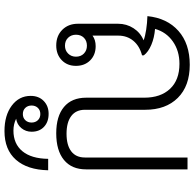

<svg xmlns="http://www.w3.org/2000/svg" viewBox="-25 -601 867 857"><g transform="rotate(90 408.5 -172.5)"><path d="M109 -431Q148 -428 180 -414.5Q212 -401 227 -381V-373Q185 -362 162 -334Q139 -306 139 -267V-152Q158 -166 186 -166Q225 -166 249.5 -141.5Q274 -117 274 -78Q274 -39 248.5 -14.5Q223 10 183 10Q140 10 113 -17Q86 -44 86 -87V-266Q86 -304 106 -335Q126 -366 160 -380Q142 -387 112.5 -391.5Q83 -396 52 -397Q61 -485 118 -535.5Q175 -586 269 -586Q364 -586 417 -532.5Q470 -479 470 -387V-118Q470 -78 498 -57Q526 -36 577 -36Q628 -36 655.5 -57Q683 -78 683 -118V-576H736V-123Q736 -59 694 -24.5Q652 10 575 10Q499 10 457.5 -24.5Q416 -59 416 -124V-383Q416 -456 376.5 -498Q337 -540 265 -540Q207 -540 165 -510.5Q123 -481 109 -431ZM135 -78Q135 -57 148.5 -43Q162 -29 184 -29Q205 -29 219 -43Q233 -57 233 -78Q233 -100 219 -113.5Q205 -127 184 -127Q162 -127 148.5 -113.5Q135 -100 135 -78ZM740 46Q738 139 693 190Q648 241 565 241Q495 241 451.5 208.5Q408 176 408 124Q408 88 430.5 66Q453 44 488 44Q524 44 546 64.5Q568 85 568 120Q568 146 552 165.5Q536 185 510 189Q534 201 563 201Q622 201 655 161Q688 121 689 46ZM489 159Q506 159 516.5 148Q527 137 527 120Q527 103 516.5 92Q506 81 489 81Q472 81 461.5 92Q451 103 451 120Q451 137 461.5 148Q472 159 489 159Z"/></g></svg>

Font: Sarabun ExtraLight
Style: Regular
Weight: 275
Designer: Suppakit Chalermlarp | Katatrad Co.,Ltd.
Foundry: Cadson Demak Co.,Ltd.
Version: Version 1.000; ttfautohint (v1.6)